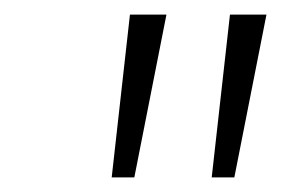

<svg xmlns="http://www.w3.org/2000/svg" viewBox="-20 -785 385 263"><path d="M164 -542H133L158 -765H208ZM301 -542H270L295 -765H345Z"/></svg>

Font: Bitter Pro Light
Style: Italic
Weight: 300
Italic angle: -9°
Designer: Sol Matas, and Bitter project Authors
Foundry: Sol Matas
Version: Version 1.010